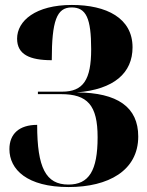

<svg xmlns="http://www.w3.org/2000/svg" viewBox="-20 -744 594 775"><path d="M257 11C417 11 538 -55 538 -193C538 -312 454 -370 290 -371C441 -383 515 -450 515 -553C515 -671 410 -724 270 -724C124 -724 49 -660 49 -588C49 -524 100 -501 189 -501C189 -660 209 -714 269 -714C328 -714 348 -670 348 -545C348 -422 316 -374 231 -374H133V-364H226C333 -364 374 -320 374 -190C374 -55 339 1 256 1C165 1 130 -67 130 -240C58 -240 18 -204 18 -142C18 -60 89 11 257 11Z"/></svg>

Font: Noto Serif Display Condensed Black
Style: Regular
Weight: 900
Width: 3
Designer: Monotype Design Team
Foundry: Monotype Imaging Inc.
Version: Version 2.009